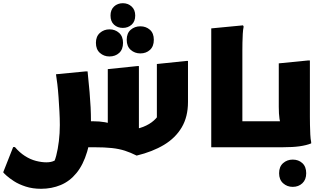

<svg xmlns="http://www.w3.org/2000/svg" viewBox="-59 -918 2027 1197"><path d="M487 0 422 -162H521Q561 -162 595.5 -156Q630 -150 662 -139L613 -72V-487L796 -506H807V-39L739 -108Q793 -111 833.5 -127Q874 -143 900.5 -167Q927 -191 939 -217L919 -105V-519L1102 -538H1113V-282Q1113 -190 1074 -124Q1035 -58 963.5 -15Q892 28 793 52Q755 33 719.5 21.5Q684 10 639 5Q594 0 527 0ZM34 -1Q63 33 96.5 54.5Q130 76 165 85Q200 94 230 94Q260 94 279.5 84Q299 74 308 75L265 115Q281 93 291.5 52.5Q302 12 308 -38Q314 -88 314 -138Q314 -178 311.5 -223Q309 -268 306 -312Q303 -356 298.5 -393.5Q294 -431 290 -455L476 -473H487Q495 -397 499.5 -343.5Q504 -290 506 -248Q508 -206 508 -166Q508 -52 484 28.5Q460 109 418 160.5Q376 212 319.5 235.5Q263 259 197 259Q144 259 101 245Q58 231 28 211.5Q-2 192 -19.5 176Q-37 160 -39 156L23 -1ZM707 -744Q674 -744 652 -764Q630 -784 630 -821Q630 -857 652 -877.5Q674 -898 707 -898Q739 -898 761.5 -877.5Q784 -857 784 -821Q784 -784 761.5 -764Q739 -744 707 -744ZM816 -585Q781 -585 756 -607Q731 -629 731 -670Q731 -711 756 -732.5Q781 -754 816 -754Q851 -754 875.5 -732.5Q900 -711 900 -670Q900 -629 876 -607Q852 -585 816 -585ZM623 -566Q589 -566 564 -588Q539 -610 539 -651Q539 -691 564 -713Q589 -735 624 -735Q659 -735 683.5 -713Q708 -691 708 -651Q708 -610 684 -588Q660 -566 623 -566Z M1417 0V-162H1578V-20L1558 0ZM1258 -741 1456 -760 1460 -752Q1456 -734 1454.5 -707Q1453 -680 1452.5 -652Q1452 -624 1452 -604V0H1258Z M1558 0V-142L1578 -162H1766L1702 -135Q1688 -146 1683.5 -177Q1679 -208 1679 -252V-523L1861 -541H1873V-189Q1873 -169 1873.5 -139Q1874 -109 1875.5 -79.5Q1877 -50 1881 -32V-24Q1851 -12 1809 -6Q1767 0 1704 0ZM1681 162Q1681 121 1706 99Q1731 77 1766 77Q1802 77 1826 99Q1850 121 1850 162Q1850 202 1826 224.5Q1802 247 1766 247Q1731 247 1706 224.5Q1681 202 1681 162Z"/></svg>

Font: Kufam ExtraBold
Style: Italic
Weight: 800
Italic angle: -11°
Designer: Artur Schmal
Foundry: Original Type
Version: Version 1.301; ttfautohint (v1.8.3)